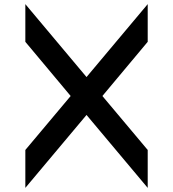

<svg xmlns="http://www.w3.org/2000/svg" viewBox="-20 -768 840 932"><path d="M103 -565V-748L400 -394L697 -748V-565L477 -302L697 -40V144L400 -210L103 144V-40L323 -302Z"/></svg>

Font: Digital Numbers
Style: Regular
Weight: 400
Version: Version 001.102